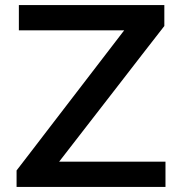

<svg xmlns="http://www.w3.org/2000/svg" viewBox="-20 -733 717 753"><path d="M45 0V-64.5Q72 -99.5 105.8 -143.5Q139.5 -187.5 173.8 -232.2Q208 -277 237 -314.5L467 -614H54V-713H624.5V-631Q580 -574 537.2 -518.8Q494.5 -463.5 451.5 -408L212 -99H629V0Z"/></svg>

Font: Commissioner Medium
Style: Regular
Weight: 500
Designer: Kostas Bartsokas
Foundry: Kostas Bartsokas
Version: Version 1.000; ttfautohint (v1.8.3)